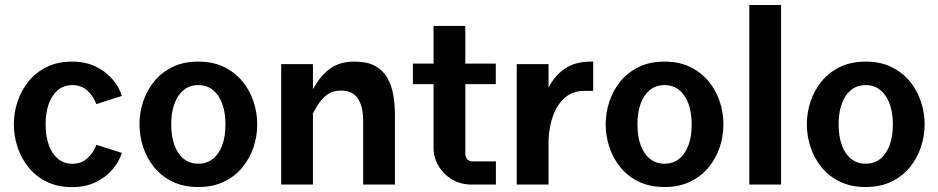

<svg xmlns="http://www.w3.org/2000/svg" viewBox="-20 -745 3787 775"><path d="M272.2 -83.9Q238.9 -83.9 214.5 -103.6Q190.2 -123.3 177.1 -159Q164.1 -194.7 164.1 -242.9Q164.1 -291.3 177.1 -326.8Q190.2 -362.4 214.5 -382Q238.9 -401.5 272.2 -401.5Q308.7 -401.5 333.4 -378.5Q358.2 -355.5 368.9 -324.7L471.9 -357.7Q460.6 -394.3 433.3 -425.8Q406 -457.4 365.1 -476.9Q324.1 -496.3 271.5 -496.3Q212.8 -496.3 168.7 -474.6Q124.6 -452.9 95.2 -416.6Q65.7 -380.2 50.8 -335.1Q35.9 -290 35.9 -242.9Q35.9 -196.2 50.8 -151.1Q65.7 -106 95.2 -69.4Q124.6 -32.8 168.7 -11.3Q212.8 10.3 271.5 10.3Q324.1 10.3 365.1 -9.1Q406 -28.4 433.3 -60Q460.6 -91.6 471.9 -127.8L368.9 -160.6Q358.2 -129.9 333.4 -106.9Q308.7 -83.9 272.2 -83.9Z M780.4 -401.5Q814.6 -401.5 839.1 -382Q863.5 -362.4 876.8 -326.8Q890.1 -291.3 890.1 -242.9Q890.1 -194.7 877 -159Q863.9 -123.3 839.4 -103.8Q814.9 -84.2 780.4 -84.2Q746.3 -84.2 721.8 -103.8Q697.3 -123.3 684.2 -159Q671.1 -194.7 671.1 -242.9Q671.1 -291.3 684.2 -326.8Q697.3 -362.4 721.8 -382Q746.3 -401.5 780.4 -401.5ZM780.4 -496.3Q720.9 -496.3 676.5 -474.6Q632.1 -452.9 602.4 -416.6Q572.8 -380.2 557.9 -335.1Q543 -290 543 -242.9Q543 -196.2 557.9 -151.1Q572.8 -106 602.4 -69.6Q632.1 -33.2 676.7 -11.7Q721.3 9.9 780.4 9.9Q839.5 9.9 884.1 -11.7Q928.7 -33.2 958.6 -69.6Q988.4 -106 1003.4 -151.1Q1018.3 -196.2 1018.3 -242.9Q1018.3 -290 1003.4 -335.1Q988.4 -380.2 958.6 -416.6Q928.7 -452.9 884.3 -474.6Q839.8 -496.3 780.4 -496.3Z M1243.2 0V-486.1H1115V0ZM1205.9 -314.2 1242.9 -287Q1256.7 -314.1 1272.2 -334.8Q1287.6 -355.6 1307.9 -367.5Q1328.1 -379.4 1356.6 -379.4Q1403.3 -379.4 1424.6 -347.2Q1445.9 -315.1 1445.9 -256.7V0H1574.1V-280.5Q1574.1 -324.5 1567.1 -363.6Q1560.2 -402.7 1542.5 -432.6Q1524.8 -462.4 1493 -479.4Q1461.2 -496.3 1411.7 -496.3Q1356.6 -496.3 1320.1 -473.1Q1283.7 -449.8 1257.6 -408.8Q1231.6 -367.8 1205.9 -314.2Z M1981.7 -93.4H1887.9Q1875 -93.4 1866.6 -101.9Q1858.2 -110.5 1858.2 -125V-640.4H1730V-148.1Q1730 -109.2 1749.9 -75.4Q1769.8 -41.5 1804.5 -20.8Q1839.2 0 1884.3 0H1981.7ZM1646.7 -405.5H1981.2V-488.2H1646.7Z M2065.9 -486.1V0H2194.1V-486.1ZM2194.3 -181.2Q2196.8 -237.1 2213.8 -281.7Q2230.8 -326.3 2262.1 -352.2Q2293.5 -378.1 2338.5 -378.1H2374.4V-496.3H2365.2Q2300.4 -496.3 2259.2 -467.5Q2217.9 -438.6 2194.6 -391.7Q2171.4 -344.7 2161.5 -289.6Q2151.6 -234.5 2149.7 -182.4Z M2662.2 -401.5Q2696.4 -401.5 2720.9 -382Q2745.4 -362.4 2758.7 -326.8Q2772 -291.3 2772 -242.9Q2772 -194.7 2758.9 -159Q2745.7 -123.3 2721.3 -103.8Q2696.8 -84.2 2662.2 -84.2Q2628.2 -84.2 2603.6 -103.8Q2579.1 -123.3 2566 -159Q2553 -194.7 2553 -242.9Q2553 -291.3 2566 -326.8Q2579.1 -362.4 2603.6 -382Q2628.2 -401.5 2662.2 -401.5ZM2662.2 -496.3Q2602.8 -496.3 2558.3 -474.6Q2513.9 -452.9 2484.3 -416.6Q2454.6 -380.2 2439.7 -335.1Q2424.8 -290 2424.8 -242.9Q2424.8 -196.2 2439.7 -151.1Q2454.6 -106 2484.3 -69.6Q2513.9 -33.2 2558.5 -11.7Q2603.1 9.9 2662.2 9.9Q2721.3 9.9 2765.9 -11.7Q2810.5 -33.2 2840.4 -69.6Q2870.2 -106 2885.2 -151.1Q2900.1 -196.2 2900.1 -242.9Q2900.1 -290 2885.2 -335.1Q2870.2 -380.2 2840.4 -416.6Q2810.5 -452.9 2766.1 -474.6Q2721.7 -496.3 2662.2 -496.3Z M3132.7 0V-724.9H3004.5V0Z M3474.2 -401.5Q3508.4 -401.5 3532.9 -382Q3557.4 -362.4 3570.7 -326.8Q3584 -291.3 3584 -242.9Q3584 -194.7 3570.9 -159Q3557.7 -123.3 3533.3 -103.8Q3508.8 -84.2 3474.2 -84.2Q3440.2 -84.2 3415.6 -103.8Q3391.1 -123.3 3378.1 -159Q3365 -194.7 3365 -242.9Q3365 -291.3 3378.1 -326.8Q3391.1 -362.4 3415.6 -382Q3440.2 -401.5 3474.2 -401.5ZM3474.2 -496.3Q3414.8 -496.3 3370.4 -474.6Q3325.9 -452.9 3296.3 -416.6Q3266.6 -380.2 3251.7 -335.1Q3236.8 -290 3236.8 -242.9Q3236.8 -196.2 3251.7 -151.1Q3266.6 -106 3296.3 -69.6Q3325.9 -33.2 3370.5 -11.7Q3415.2 9.9 3474.2 9.9Q3533.3 9.9 3577.9 -11.7Q3622.6 -33.2 3652.4 -69.6Q3682.3 -106 3697.2 -151.1Q3712.2 -196.2 3712.2 -242.9Q3712.2 -290 3697.2 -335.1Q3682.3 -380.2 3652.4 -416.6Q3622.6 -452.9 3578.1 -474.6Q3533.7 -496.3 3474.2 -496.3Z"/></svg>

Font: Estedad-VF-FD Black
Style: Regular
Weight: 900
Designer: Amin Abedi
Version: Version 4.000